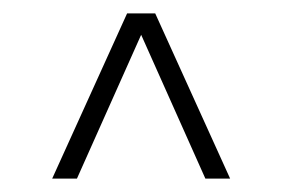

<svg xmlns="http://www.w3.org/2000/svg" viewBox="-20 -770 422 287"><path d="M58 -503 170 -750H212L324 -503H287L191 -718L95 -503Z"/></svg>

Font: Saira Ultra Condensed Thin
Style: Regular
Weight: 100
Width: 1
Designer: Hector Gatti with collaboration of the Omnibus-Type team
Foundry: Omnibus-Type
Version: Version 1.001; ttfautohint (v1.8)